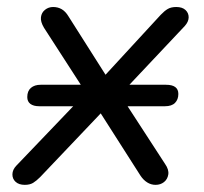

<svg xmlns="http://www.w3.org/2000/svg" viewBox="-20 -513 575 540"><path d="M49.7 6.9Q33.2 6.9 23.9 -1.6Q14.7 -10 14.9 -22.9Q15.2 -35.8 25.8 -46.9L237.4 -268L235.8 -230.4L103.8 -434.8Q93.5 -452 95.2 -464.9Q96.9 -477.8 106.7 -485.5Q116.4 -493.3 129.4 -493.3Q143 -493.3 153.7 -487Q164.4 -480.7 172.6 -467L285.7 -288.8H263.9L432.1 -471.4Q442.8 -482.6 452 -487.9Q461.2 -493.3 475.8 -493.3Q492.8 -493.3 501.8 -484.8Q510.8 -476.3 510.6 -463.9Q510.3 -451.6 499.7 -439.9L304.3 -232.5L303.3 -268.9L444.2 -52Q455.5 -35.9 453.3 -22.2Q451.1 -8.6 441.1 -0.8Q431.2 6.9 417.6 6.9Q405 6.9 394.1 0.1Q383.2 -6.7 374.9 -19.3L252.8 -210.6L277.4 -209L92.9 -14.9Q82.2 -4.2 73 1.4Q63.7 6.9 49.7 6.9ZM90.4 -214.2Q74.3 -214.2 65.5 -220.8Q56.7 -227.4 56.7 -240Q56.7 -257.1 67 -265.9Q77.2 -274.6 94.3 -274.6H446.9Q481.6 -274.6 481.6 -248.8Q481.6 -233.2 472.3 -223.7Q463 -214.2 444 -214.2Z"/></svg>

Font: Nunito ExtraLight
Style: Italic
Weight: 200
Italic angle: -9°
Designer: Vernon Adams
Foundry: Vernon Adams
Version: Version 3.602